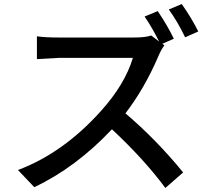

<svg xmlns="http://www.w3.org/2000/svg" viewBox="-20 -877 1040 952"><path d="M795 -652Q779 -631 766 -600Q697 -439 602 -315Q757 -183 888 -22L800 55Q693 -89 535 -236Q356 -46 150 51L69 -34Q293 -118 480 -326Q599 -458 639 -590H272Q259 -590 163 -584V-697Q203 -691 272 -691H643Q702 -691 730 -701L769 -671Q734 -741 697 -795L762 -822Q810 -751 842 -685L785 -660ZM881 -857Q930 -788 963 -721L898 -692Q861 -769 817 -830Z"/></svg>

Font: Noto Sans S Chinese Medium
Style: Regular
Weight: 500
Designer: Ryoko NISHIZUKA  (kana & ideographs); Paul D. Hunt (Latin, Greek & Cyrillic); Wenlong ZHANG  (bopomofo); Sandoll Communi
Foundry: Adobe Systems Incorporated
Version: Version 1.000;PS 1;hotconv 1.0.78;makeotf.lib2.5.61930